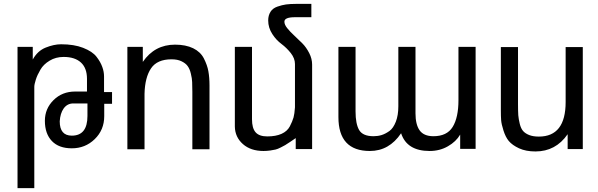

<svg xmlns="http://www.w3.org/2000/svg" viewBox="-20 -764 3067 984"><path d="M348.1 -68.8Q428.2 -68.8 428.2 -169.9V-233.9H356Q324.7 -233.9 306.2 -208Q288.6 -183.1 286.1 -142.1Q286.1 -68.8 348.1 -68.8ZM514.2 -168.9Q514.2 -98.1 465.3 -50.8Q417 -3.9 348.1 -3.9Q281.7 -3.9 246.1 -41Q210 -78.6 210 -145Q210 -207 254.4 -251Q298.8 -294.9 365.2 -294.9H425.8V-359.9Q425.8 -415 395 -443.4Q363.8 -472.2 306.2 -472.2Q265.6 -472.2 234.4 -453.1Q202.6 -434.1 187 -406.7Q170.9 -379.4 163.6 -356Q155.8 -331.5 155.8 -318.8V200.2H69.8V-523.9H147.9V-459Q172.4 -503.4 213.9 -520Q256.3 -537.1 293 -537.1Q359.4 -537.1 405.8 -519Q454.1 -500 474.6 -473.1Q495.1 -446.8 504.4 -420.4Q513.2 -396.5 513.2 -372.1V-292H554.2V-231.9H514.2Z M858.9 -460Q785.6 -460 754.4 -414.1Q722.7 -367.7 720.7 -283.2V1H632.8V-523.9H711.9V-446.8Q772.5 -535.2 877 -535.2Q932.1 -535.2 970.2 -516.6Q1007.8 -498 1024.9 -464.4Q1042.5 -429.7 1047.9 -398.9Q1053.7 -366.7 1053.7 -326.2V1H965.8V-293Q965.8 -318.8 964.8 -343.3Q964.4 -361.3 958 -387.2Q952.6 -410.6 941.4 -425.8Q931.2 -439.9 909.7 -450.2Q889.6 -460 858.9 -460Z M1491.7 -436Q1491.7 -464.8 1470.2 -492.2Q1449.2 -518.6 1423.3 -538.1Q1396 -558.1 1376 -588.9Q1354.5 -621.6 1354.5 -659.2Q1354.5 -685.1 1366.7 -704.1Q1377.9 -721.7 1401.4 -730Q1425.3 -738.3 1445.8 -741.2Q1467.8 -744.1 1498.5 -744.1H1575.7V-675.8H1491.7Q1437.5 -675.8 1437.5 -652.8Q1437.5 -637.7 1452.1 -619.6Q1468.3 -599.6 1487.8 -582Q1502 -569.3 1529.8 -541.5Q1549.3 -522 1564.9 -491.7Q1579.6 -462.9 1579.6 -433.1V0H1495.6V-56.2Q1478.5 -44.4 1468.3 -37.6Q1462.4 -33.7 1456.5 -30Q1450.7 -26.4 1447 -23.9Q1443.4 -21.5 1441.9 -20.5Q1439.5 -19 1418.9 -8.3Q1402.8 0 1392.1 2.4Q1375.5 5.9 1365.2 7.3Q1346.7 9.8 1330.6 9.8Q1265.1 9.8 1225.1 -25.4Q1184.6 -61 1183.6 -115.2V-523.9H1271.5V-152.8Q1271.5 -107.4 1289.6 -86.4Q1308.1 -64.9 1349.6 -64.9Q1393.6 -64.9 1422.9 -78.1Q1452.1 -91.3 1465.3 -116.2Q1478.5 -141.6 1484.4 -162.1Q1489.3 -179.7 1491.7 -213.9Z M2201.2 -65.9Q2270.5 -65.9 2299.8 -113.3Q2329.6 -161.6 2329.6 -251V-523.9H2417.5V-1H2338.4V-74.2Q2317.4 -38.1 2275.4 -14.2Q2233.9 9.8 2181.6 9.8Q2065.4 9.8 2035.6 -81.1Q1974.6 9.8 1875.5 9.8Q1714.4 9.8 1714.4 -164.1V-523.9H1802.2V-192.9Q1802.2 -129.9 1820.3 -98.1Q1838.9 -65.9 1894.5 -65.9Q1916 -65.9 1935.5 -71.8Q1954.6 -77.6 1976.1 -92.8Q1995.6 -106.9 2008.8 -140.6Q2021.5 -173.3 2021.5 -219.2V-523.9H2109.4V-183.1Q2109.4 -126 2130.4 -96.2Q2151.9 -65.9 2201.2 -65.9Z M2741.7 -64Q2878.9 -64 2878.9 -241.2V-522.9H2966.8V0H2889.2V-76.2Q2828.1 12.2 2724.1 12.2Q2675.3 12.2 2640.1 -3.9Q2605.5 -20 2587.4 -41.5Q2570.8 -61.5 2560.1 -95.7Q2549.8 -127.9 2548.3 -148.4Q2546.9 -168.9 2546.9 -196.8V-522.9H2634.8V-231Q2634.8 -194.3 2636.2 -173.3Q2637.7 -154.3 2644 -128.4Q2649.9 -105 2661.1 -92.3Q2672.4 -79.6 2692.4 -71.8Q2712.4 -64 2741.7 -64Z"/></svg>

Font: Miedinger*
Style: Book
Weight: 400
Version: Version 001.000